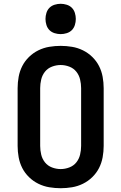

<svg xmlns="http://www.w3.org/2000/svg" viewBox="-20 -985 640 1013"><path d="M300 8Q270 8 240 3Q210 -2 182.5 -15.5Q155 -29 133 -50.5Q111 -72 97.5 -98.5Q84 -125 78.5 -155Q73 -185 73 -215V-520Q73 -550 78.5 -580Q84 -610 97.5 -636.5Q111 -663 133 -684.5Q155 -706 182.5 -719.5Q210 -733 240 -738Q270 -743 300 -743Q330 -743 360 -738Q390 -733 417.5 -719.5Q445 -706 467 -684.5Q489 -663 502.5 -636.5Q516 -610 521.5 -580Q527 -550 527 -520V-215Q527 -185 521.5 -155Q516 -125 502.5 -98.5Q489 -72 467 -50.5Q445 -29 417.5 -15.5Q390 -2 360 3Q330 8 300 8ZM300 -93Q323 -93 345.5 -101.5Q368 -110 382.5 -128Q397 -146 402.5 -169Q408 -192 408 -215V-520Q408 -543 402.5 -566Q397 -589 382.5 -607Q368 -625 345.5 -633.5Q323 -642 300 -642Q277 -642 254.5 -633.5Q232 -625 217.5 -607Q203 -589 197.5 -566Q192 -543 192 -520V-215Q192 -192 197.5 -169Q203 -146 217.5 -128Q232 -110 254.5 -101.5Q277 -93 300 -93ZM300 -805Q284 -805 268 -810Q252 -815 241 -826Q230 -837 225 -853Q220 -869 220 -885Q220 -901 225 -917Q230 -933 241 -944Q252 -955 268 -960Q284 -965 300 -965Q316 -965 332 -960Q348 -955 359 -944Q370 -933 375 -917Q380 -901 380 -885Q380 -869 375 -853Q370 -837 359 -826Q348 -815 332 -810Q316 -805 300 -805Z"/></svg>

Font: Iosevka Aile
Style: Bold
Weight: 700
Designer: Belleve Invis
Foundry: Belleve Invis
Version: Version 28.0.1; ttfautohint (v1.8.4)